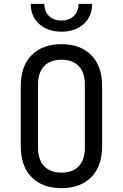

<svg xmlns="http://www.w3.org/2000/svg" viewBox="-20 -970 640 1000"><path d="M300 10Q202 10 145 -47Q88 -104 88 -210V-520Q88 -626 145 -683Q202 -740 300 -740Q398 -740 455 -683Q512 -626 512 -521V-210Q512 -104 455 -47Q398 10 300 10ZM300 -71Q359 -71 390.5 -104.5Q422 -138 422 -200V-530Q422 -592 390.5 -625.5Q359 -659 300 -659Q242 -659 210 -625.5Q178 -592 178 -530V-200Q178 -138 210 -104.5Q242 -71 300 -71ZM300 -805Q228 -805 184 -845Q140 -885 140 -950H211Q211 -911 235 -887Q259 -863 299 -863Q340 -863 364.5 -887Q389 -911 389 -950H460Q460 -885 416 -845Q372 -805 300 -805Z"/></svg>

Font: JetBrains Mono
Style: Regular
Weight: 400
Monospace: yes
Designer: Philipp Nurullin, Konstantin Bulenkov
Foundry: JetBrains
Version: Version 2.305